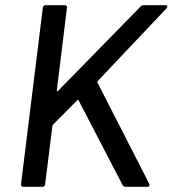

<svg xmlns="http://www.w3.org/2000/svg" viewBox="-20 -720 665 740"><path d="M61 -10 145 -690Q147 -700 156 -700H230Q234 -700 236.5 -697Q239 -694 238 -690L199 -371Q198 -369 200 -368.5Q202 -368 204 -370L521 -694Q526 -700 533 -700H618Q623 -700 624.5 -696.5Q626 -693 622 -688L356 -407Q355 -404 356 -401L555 -12Q556 -10 556 -6Q556 0 548 0H464Q456 0 453 -6L283 -333Q283 -335 281 -335Q279 -335 278 -334L185 -240Q182 -237 182 -235L154 -10Q154 -6 151 -3Q148 0 144 0H70Q61 0 61 -10Z"/></svg>

Font: Barlow Medium
Style: Italic
Weight: 500
Italic angle: -7°
Designer: Jeremy Tribby
Foundry: Tribby Type
Version: Version 1.408